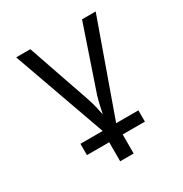

<svg xmlns="http://www.w3.org/2000/svg" viewBox="-170 -678 939 987"><g transform="rotate(-30 300.0 -185.0)"><path d="M128 67H260V180H340V67H472V0H340L536 -550H455L328 -176C315 -135 309 -98 303 -73C298 -98 291 -135 277 -176L148 -550H64L260 0H128Z"/></g></svg>

Font: JetBrains Mono Light
Style: Regular
Weight: 336
Monospace: yes
Designer: Philipp Nurullin, Konstantin Bulenkov
Foundry: JetBrains
Version: Version 2.305